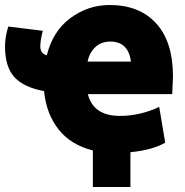

<svg xmlns="http://www.w3.org/2000/svg" viewBox="-27 -578 739 767"><path d="M494 169H344V23Q256 1 207 -61Q158 -123 149 -214Q68 -229 30.5 -270Q-7 -311 -7 -393Q-7 -429 6 -472L144 -455Q134 -417 134 -393Q134 -364 160 -357Q184 -454 254.5 -506Q325 -558 411 -558Q530 -558 597 -484.5Q664 -411 664 -272Q664 -261 662.5 -236.5Q661 -212 661 -202H324Q346 -115 452 -115Q533 -115 609 -151L633 -8Q580 22 494 30ZM323 -332H496Q486 -412 413 -412Q377 -412 353.5 -389.5Q330 -367 323 -332Z"/></svg>

Font: Repo
Style: ExtraBold
Weight: 800
Designer: Stefan Peev
Foundry: Context Ltd
Version: Version 001.000